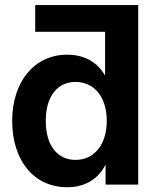

<svg xmlns="http://www.w3.org/2000/svg" viewBox="-20 -748 633 778"><path d="M252.4 10.7C319.8 10.7 376 -19 406.7 -79.1H407.7V0H540V-726.6L540.5 -727.5H122.6V-619.1H405.8V-443.4H404.8C372.1 -499.5 318.4 -526.4 251.5 -526.4C119.6 -526.4 29.3 -417 29.3 -258.3C29.3 -97.2 117.7 10.7 252.4 10.7ZM286.1 -100.1C213.4 -100.1 165.5 -157.2 165.5 -258.3C165.5 -358.9 213.4 -416 286.1 -416C362.3 -416 412.6 -354 412.6 -258.3C412.6 -162.6 362.3 -100.1 286.1 -100.1Z"/></svg>

Font: Raveo Display Display SemiBold
Style: Regular
Weight: 600
Designer: Jakub Foglar, Rasmus Andersson (Inter)
Foundry: Jakubfoglar.com
Version: Version 1.100;Glyphs 3.2.3 (3260)